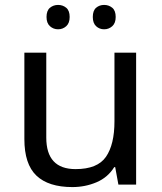

<svg xmlns="http://www.w3.org/2000/svg" viewBox="-20 -750 658 780"><path d="M533 -536V0H461L448 -71H444Q418 -29 372 -9.5Q326 10 274 10Q177 10 128 -36.5Q79 -83 79 -185V-536H168V-191Q168 -63 287 -63Q376 -63 410.5 -113Q445 -163 445 -257V-536ZM169 -681Q169 -707 183 -718.5Q197 -730 216 -730Q235 -730 249 -718.5Q263 -707 263 -681Q263 -656 249 -643.5Q235 -631 216 -631Q197 -631 183 -643.5Q169 -656 169 -681ZM357 -681Q357 -707 370.5 -718.5Q384 -730 403 -730Q422 -730 436 -718.5Q450 -707 450 -681Q450 -656 436 -643.5Q422 -631 403 -631Q384 -631 370.5 -643.5Q357 -656 357 -681Z"/></svg>

Font: Go Noto Kurrent-Regular
Style: Regular
Weight: 400
Designer: Monotype Design Team
Foundry: Monotype Imaging Inc.
Version: Version 2.012; ttfautohint (v1.8.4.7-5d5b)